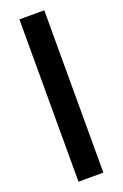

<svg xmlns="http://www.w3.org/2000/svg" viewBox="-164 -731 613 957"><g transform="rotate(-20 142.0 -252.5)"><path d="M76 -683H208V178H76Z"/></g></svg>

Font: Montserrat Ace
Style: Bold
Weight: 700
Designer: Julieta Ulanovsky
Foundry: Julieta Ulanovsky
Version: Version 1